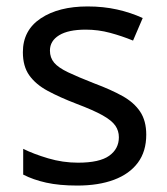

<svg xmlns="http://www.w3.org/2000/svg" viewBox="-20 -566 519 596"><path d="M434 -148Q434 -96 408 -61Q382 -26 334 -8Q286 10 220 10Q164 10 123.5 1Q83 -8 52 -24V-104Q84 -88 129.5 -74.5Q175 -61 222 -61Q289 -61 319 -82.5Q349 -104 349 -140Q349 -160 338 -176Q327 -192 298.5 -208Q270 -224 217 -244Q165 -264 128 -284Q91 -304 71 -332Q51 -360 51 -404Q51 -472 106.5 -509Q162 -546 252 -546Q301 -546 343.5 -536.5Q386 -527 423 -510L393 -440Q359 -454 322 -464Q285 -474 246 -474Q192 -474 163.5 -456.5Q135 -439 135 -409Q135 -387 148 -371.5Q161 -356 191.5 -341.5Q222 -327 273 -307Q324 -288 360 -268Q396 -248 415 -219.5Q434 -191 434 -148Z"/></svg>

Font: ukorean05
Style: Book
Weight: 400
Designer: Jelle Bosma - Monotype Design Team
Foundry: Monotype Imaging Inc.
Version: Version 2.003